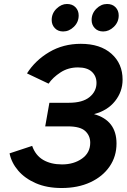

<svg xmlns="http://www.w3.org/2000/svg" viewBox="-20 -932 636 964"><path d="M289.5 12Q215.5 12 160.2 -12Q105 -36 71.2 -75.5Q37.5 -115 28 -162L141.5 -199.5Q158 -152 196.8 -129.2Q235.5 -106.5 291.5 -106.5Q350.5 -106.5 391.8 -135.8Q433 -165 433 -215.5Q433 -251 407.8 -274.2Q382.5 -297.5 320.5 -297.5H207L228 -416H326Q395 -416 429.8 -444.8Q464.5 -473.5 464.5 -515.5Q464.5 -550 441 -571.8Q417.5 -593.5 371.5 -593.5Q322 -593.5 283.5 -568.2Q245 -543 224 -512L115.5 -563.5Q157 -629 227.2 -670.5Q297.5 -712 385.5 -712Q483.5 -712 539.5 -662.2Q595.5 -612.5 595.5 -532Q595.5 -472 557.5 -424.2Q519.5 -376.5 452 -359Q565 -327.5 565 -211.5Q565 -146.5 530.2 -96Q495.5 -45.5 433.5 -16.8Q371.5 12 289.5 12ZM498 -774Q471.5 -774 455.8 -790.8Q440 -807.5 440 -831.5Q440 -864.5 463.8 -888.2Q487.5 -912 517.5 -912Q544.5 -912 560.2 -895.5Q576 -879 576 -854.5Q576 -821 551.8 -797.5Q527.5 -774 498 -774ZM297 -774Q271 -774 255.2 -790.8Q239.5 -807.5 239.5 -831.5Q239.5 -865 263.8 -888.5Q288 -912 316 -912Q343.5 -912 359.2 -895.5Q375 -879 375 -854.5Q375 -821 351 -797.5Q327 -774 297 -774Z"/></svg>

Font: Overpass
Style: Bold Italic
Weight: 700
Italic angle: -10°
Designer: Delve Withrington, Dave Bailey, Thomas Jockin
Foundry: Delve Fonts LLC
Version: Version 4.000; ttfautohint (v1.8.3)